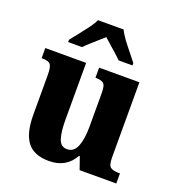

<svg xmlns="http://www.w3.org/2000/svg" viewBox="-139 -877 916 999"><g transform="rotate(20 319.0 -378.0)"><path d="M243 10Q159 10 122 -39Q85 -88 85 -188V-409Q85 -452 74.5 -466Q64 -480 29 -480H25V-536H251V-222Q251 -155 263 -117.5Q275 -80 310 -80Q348 -80 364.5 -120.5Q381 -161 381 -230V-418Q381 -461 366.5 -470.5Q352 -480 326 -480H323V-536H546V-118Q546 -75 562 -65.5Q578 -56 603 -56H613V0H410L386 -69H382Q338 10 243 10ZM126 -619Q141 -638 162 -664Q183 -690 203 -717Q223 -744 233 -766H375Q385 -744 405 -717Q425 -690 446.5 -664Q468 -638 482 -619V-606H406Q395 -617 376.5 -633.5Q358 -650 338 -667.5Q318 -685 304 -698Q289 -685 270 -668Q251 -651 232.5 -634.5Q214 -618 203 -606H126Z"/></g></svg>

Font: Noto Serif SemiCondensed ExtraBold
Style: Regular
Weight: 800
Width: 4
Designer: Monotype Design Team
Foundry: Monotype Imaging Inc.
Version: Version 2.015